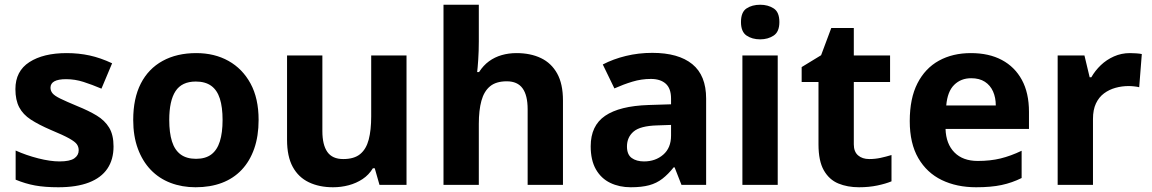

<svg xmlns="http://www.w3.org/2000/svg" viewBox="-20 -780 4858 810"><path d="M459 -162Q459 -107 433 -68.5Q407 -30 355 -10Q303 10 226 10Q169 10 128 2.5Q87 -5 46 -22V-145Q90 -125 141 -112Q192 -99 231 -99Q275 -99 293.5 -112Q312 -125 312 -146Q312 -160 304.5 -171Q297 -182 272 -196Q247 -210 194 -232Q143 -254 110 -275.5Q77 -297 61 -327.5Q45 -358 45 -404Q45 -480 104 -518Q163 -556 261 -556Q312 -556 358 -546Q404 -536 453 -513L408 -406Q368 -423 332 -434.5Q296 -446 259 -446Q226 -446 209.5 -437Q193 -428 193 -410Q193 -397 201.5 -386.5Q210 -376 234.5 -364Q259 -352 307 -332Q354 -313 388 -292.5Q422 -272 440.5 -241.5Q459 -211 459 -162Z M1071 -274Q1071 -206 1052.5 -153Q1034 -100 999.5 -63.5Q965 -27 916 -8.5Q867 10 805 10Q748 10 699.5 -8.5Q651 -27 616 -63.5Q581 -100 561.5 -153Q542 -206 542 -274Q542 -365 574 -427.5Q606 -490 666 -523Q726 -556 808 -556Q885 -556 944 -523Q1003 -490 1037 -427.5Q1071 -365 1071 -274ZM694 -274Q694 -220 705.5 -183.5Q717 -147 742 -128.5Q767 -110 807 -110Q847 -110 871.5 -128.5Q896 -147 907.5 -183.5Q919 -220 919 -274Q919 -328 907.5 -364Q896 -400 871 -418Q846 -436 806 -436Q747 -436 720.5 -395.5Q694 -355 694 -274Z M1695 -546V0H1581L1561 -70H1553Q1536 -42 1509.5 -24.5Q1483 -7 1451 1.5Q1419 10 1385 10Q1327 10 1283 -11Q1239 -32 1215 -76Q1191 -120 1191 -190V-546H1340V-227Q1340 -169 1361 -139Q1382 -109 1428 -109Q1474 -109 1499.5 -130Q1525 -151 1535.5 -191Q1546 -231 1546 -289V-546Z M2000 -605Q2000 -565 1997.5 -528Q1995 -491 1993 -476H2001Q2019 -504 2043 -521.5Q2067 -539 2096.5 -547.5Q2126 -556 2159 -556Q2218 -556 2262 -535Q2306 -514 2330.5 -470Q2355 -426 2355 -356V0H2206V-319Q2206 -378 2184.5 -407.5Q2163 -437 2118 -437Q2073 -437 2047.5 -416Q2022 -395 2011 -355Q2000 -315 2000 -257V0H1851V-760H2000Z M2732 -557Q2842 -557 2900.5 -509.5Q2959 -462 2959 -364V0H2855L2826 -74H2822Q2799 -45 2774.5 -26Q2750 -7 2718.5 1.5Q2687 10 2641 10Q2593 10 2554.5 -8.5Q2516 -27 2494 -65.5Q2472 -104 2472 -163Q2472 -250 2533 -291.5Q2594 -333 2716 -337L2811 -340V-364Q2811 -407 2788.5 -427Q2766 -447 2726 -447Q2686 -447 2648 -435.5Q2610 -424 2572 -407L2523 -508Q2567 -531 2620.5 -544Q2674 -557 2732 -557ZM2753 -251Q2681 -249 2653 -225Q2625 -201 2625 -162Q2625 -128 2645 -113.5Q2665 -99 2697 -99Q2745 -99 2778 -127.5Q2811 -156 2811 -208V-253Z M3261 -546V0H3112V-546ZM3187 -760Q3220 -760 3244 -744.5Q3268 -729 3268 -687Q3268 -646 3244 -630Q3220 -614 3187 -614Q3153 -614 3129.5 -630Q3106 -646 3106 -687Q3106 -729 3129.5 -744.5Q3153 -760 3187 -760Z M3647 -109Q3672 -109 3695 -114Q3718 -119 3741 -126V-15Q3717 -5 3681.5 2.5Q3646 10 3604 10Q3555 10 3516.5 -6Q3478 -22 3455.5 -61.5Q3433 -101 3433 -171V-434H3362V-497L3444 -547L3487 -662H3582V-546H3735V-434H3582V-171Q3582 -140 3600 -124.5Q3618 -109 3647 -109Z M4076 -556Q4152 -556 4206.5 -527Q4261 -498 4291 -443Q4321 -388 4321 -308V-236H3969Q3971 -173 4006.5 -137Q4042 -101 4105 -101Q4158 -101 4201 -111.5Q4244 -122 4290 -144V-29Q4250 -9 4205.5 0.5Q4161 10 4098 10Q4016 10 3953 -20.5Q3890 -51 3854 -113Q3818 -175 3818 -269Q3818 -365 3850.5 -428.5Q3883 -492 3941 -524Q3999 -556 4076 -556ZM4077 -450Q4034 -450 4005.5 -422Q3977 -394 3972 -335H4181Q4181 -368 4169.5 -394Q4158 -420 4135 -435Q4112 -450 4077 -450Z M4747 -556Q4758 -556 4773 -555Q4788 -554 4797 -552L4786 -412Q4779 -414 4765.5 -415.5Q4752 -417 4742 -417Q4713 -417 4686 -409.5Q4659 -402 4637.5 -386Q4616 -370 4603.5 -343.5Q4591 -317 4591 -278V0H4442V-546H4555L4577 -454H4584Q4600 -482 4624 -505Q4648 -528 4679.5 -542Q4711 -556 4747 -556Z"/></svg>

Font: Noto Sans Devanagari
Style: Bold
Weight: 700
Version: Version 2.003